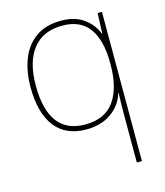

<svg xmlns="http://www.w3.org/2000/svg" viewBox="-114 -625 811 944"><g transform="rotate(-15 291.5 -153.0)"><path d="M465 -3Q465 -27 465.5 -62Q466 -97 467 -122H465Q449 -64 397 -26.5Q345 11 269 11Q164 11 110 -59Q56 -129 56 -262Q56 -338 79.5 -400.5Q103 -463 154 -500.5Q205 -538 285 -538Q356 -538 401 -504.5Q446 -471 463 -424H465L469 -528H491V232H465ZM269 -14Q370 -14 417.5 -81Q465 -148 465 -265V-275Q465 -391 420.5 -452Q376 -513 285 -513Q186 -513 134.5 -447.5Q83 -382 83 -262Q83 -14 269 -14Z"/></g></svg>

Font: Noto Sans Tamil Thin
Style: Regular
Weight: 100
Designer: Jelle Bosma - Monotype Design Team
Foundry: Monotype Imaging Inc.
Version: Version 2.004; ttfautohint (v1.8.4.7-5d5b)